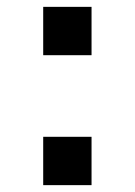

<svg xmlns="http://www.w3.org/2000/svg" viewBox="-20 -540 393 560"><path d="M106 -379V-520H247V-379ZM106 0V-141H247V0Z"/></svg>

Font: M PLUS 1 Thin SemiBold
Style: Regular
Weight: 600
Version: Version 1.001